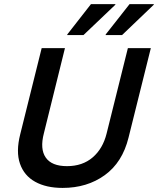

<svg xmlns="http://www.w3.org/2000/svg" viewBox="-20 -911 774 941"><path d="M286.7 10Q206.7 10 152.5 -20Q98.3 -50 77.9 -108.8Q57.5 -167.5 79.2 -253.3L184.2 -675H298.3L195 -257.5Q175 -180.8 204.2 -138.8Q233.3 -96.7 308.3 -96.7Q384.2 -96.7 434.2 -139.6Q484.2 -182.5 502.5 -256.7L606.7 -675H719.2L610 -236.7Q580 -115 493.3 -52.5Q406.7 10 286.7 10ZM497.5 -739.2 498.3 -742.5 615 -890.8H734.2L733.3 -887.5L578.3 -739.2ZM309.2 -739.2 310 -742.5 425.8 -890.8H545.8L545 -887.5L389.2 -739.2Z"/></svg>

Font: Funnel Sans Medium
Style: Italic
Weight: 500
Italic angle: -14.036°
Version: Version 1.000; Beta; Release 5; Build 24; ttfautohint (v1.8.